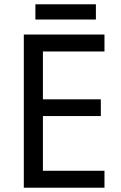

<svg xmlns="http://www.w3.org/2000/svg" viewBox="-20 -875 563 895"><path d="M91 0V-714H467V-635H180V-412H450V-334H180V-79H467V0ZM427 -784H145V-855H427Z"/></svg>

Font: Noto Sans Display
Style: Regular
Weight: 400
Designer: Monotype Design team
Foundry: Monotype Imaging Inc.
Version: Version 1.000